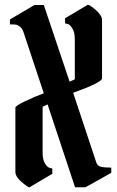

<svg xmlns="http://www.w3.org/2000/svg" viewBox="-20 -791 496 811"><path d="M22 -688V-709L126 -770H165L274 -446L296 -456V-625Q296 -654 286 -670.5Q276 -687 266 -690L255 -692V-714L351 -771Q359 -771 385 -748.5Q411 -726 411 -706V-460Q411 -443 289 -399L387 -104Q392 -90 406.5 -86.5Q421 -83 450 -83V-61L341 0H297L181 -350L160 -340V-146Q160 -117 170 -100.5Q180 -84 190 -82L201 -79V-57L105 0Q97 0 71 -22.5Q45 -45 45 -65V-336Q45 -344 86 -363.5Q127 -383 165 -397L79 -656Q74 -671 64 -678.5Q54 -686 46 -687Q38 -688 22 -688Z"/></svg>

Font: Pirata One
Style: Regular
Weight: 400
Designer: Rodrigo Fuenzalida, Nicolas Massi
Foundry: Rodrigo Fuenzalida, Nicolas Massi
Version: Version 1.001